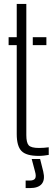

<svg xmlns="http://www.w3.org/2000/svg" viewBox="-20 -790 287 981"><path d="M24 -559.5V-600H65.5V-770H114.5V-99.5Q114.5 -61.5 126.5 -47.8Q138.5 -34 179.5 -34Q195 -34 205 -35Q215 -36 229 -37.5V1.5Q217 3.5 204.2 5Q191.5 6.5 177.5 6.5Q114 6.5 89.8 -18.5Q65.5 -43.5 65.5 -105V-559.5ZM147.5 -559.5V-600H217V-559.5ZM111 171V132.5H132Q153 132.5 159.5 121.8Q166 111 159 86.5L142 22.5H185L201 86.5Q211 128 193.5 149.5Q176 171 132.5 171Z"/></svg>

Font: Big Shoulders Stencil Text ExtraLight
Style: Regular
Weight: 250
Version: Version 2.001